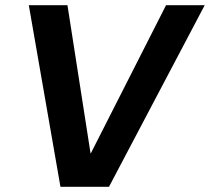

<svg xmlns="http://www.w3.org/2000/svg" viewBox="-20 -720 809 740"><path d="M213 0 91 -700H240L329 -129H330L620 -700H769L400 0Z"/></svg>

Font: DM Sans 28pt ExtraBold
Style: Italic
Weight: 800
Italic angle: -10°
Version: Version 4.004;gftools[0.9.30]